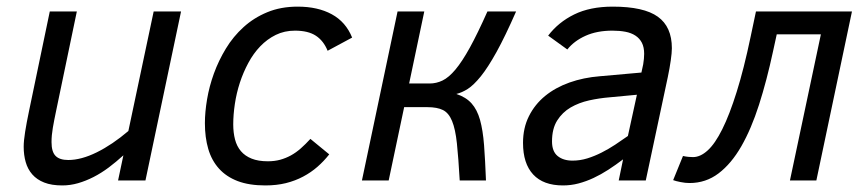

<svg xmlns="http://www.w3.org/2000/svg" viewBox="-20 -547 2629 582"><path d="M212.9 -512.2 149.9 -210Q144 -182.1 140.1 -159.4Q136.2 -136.7 136.2 -116.2Q136.2 -86.9 148.4 -74.5Q160.6 -62 187 -62Q226.1 -62 273.2 -85.2Q320.3 -108.4 369.1 -149.9L445.8 -512.2H528.8L420.9 0H337.9L354 -76.2Q332 -56.2 309.6 -39.3Q287.1 -22.5 263.7 -10.5Q240.2 1.5 216.6 8.3Q192.9 15.1 168.9 15.1Q136.2 15.1 114 6.3Q91.8 -2.4 77.9 -18.3Q64 -34.2 57.9 -55.7Q51.8 -77.1 51.8 -102.1Q51.8 -120.1 56.2 -147.5Q60.5 -174.8 67.9 -210L130.9 -512.2Z M978 -79.1Q961.9 -58.6 942.4 -41.5Q922.9 -24.4 898.9 -11.7Q875 1 846.7 8.1Q818.4 15.1 784.2 15.1Q735.4 15.1 700.7 2Q666 -11.2 643.8 -35.9Q621.6 -60.5 611.3 -95.5Q601.1 -130.4 601.1 -173.8Q601.1 -207 607.7 -246.1Q614.3 -285.2 628.4 -324.2Q642.6 -363.3 664.8 -399.9Q687 -436.5 718.3 -464.8Q749.5 -493.2 790.3 -510Q831.1 -526.9 882.3 -526.9Q943.4 -526.9 985.8 -503.7Q1028.3 -480.5 1047.4 -433.1L973.1 -393.1Q960.9 -423.3 937.5 -438.7Q914.1 -454.1 874 -454.1Q842.3 -454.1 815.9 -441.2Q789.6 -428.2 768.8 -406.5Q748 -384.8 732.7 -356.2Q717.3 -327.6 707 -296.1Q696.8 -264.6 691.9 -231.9Q687 -199.2 687 -169.9Q687 -145 692.4 -124.3Q697.8 -103.5 710.2 -88.9Q722.7 -74.2 742.7 -66.2Q762.7 -58.1 792 -58.1Q812 -58.1 829.1 -62.7Q846.2 -67.4 861.8 -75.9Q877.4 -84.5 891.8 -97.2Q906.2 -109.9 920.9 -126Z M1266.1 -512.2 1220.2 -293.9H1282.2Q1302.7 -293.9 1321.5 -303Q1340.3 -312 1360.6 -336.2Q1380.9 -360.4 1404.3 -402.8Q1427.7 -445.3 1457.5 -512.2H1544.4Q1511.2 -436.5 1485.1 -389.4Q1459 -342.3 1437.3 -315.4Q1415.5 -288.6 1397.7 -277.3Q1379.9 -266.1 1363.3 -262.2Q1392.6 -252.4 1409.4 -233.6Q1426.3 -214.8 1435.1 -183.6Q1443.8 -152.3 1447.3 -107.2Q1450.7 -62 1453.1 0H1373.5Q1369.6 -68.8 1365 -112.3Q1360.4 -155.8 1350.3 -180.2Q1340.3 -204.6 1322.8 -213.4Q1305.2 -222.2 1275.4 -222.2H1205.1L1158.2 0H1077.1L1185.1 -512.2Z M1855.5 0 1868.7 -64Q1846.2 -46.9 1824 -32.5Q1801.8 -18.1 1779.3 -7.6Q1756.8 2.9 1733.9 9Q1710.9 15.1 1686.5 15.1Q1627 15.1 1596.2 -18.1Q1565.4 -51.3 1565.4 -113.8Q1565.4 -159.2 1583.3 -194.8Q1601.1 -230.5 1632.3 -256.1Q1663.6 -281.7 1706.3 -296.9Q1749 -312 1798.3 -315.9L1924.3 -327.1L1929.7 -352.1Q1932.6 -369.6 1932.6 -383.8Q1932.6 -403.8 1925.8 -417.2Q1918.9 -430.7 1906.2 -439Q1893.6 -447.3 1876 -450.7Q1858.4 -454.1 1836.4 -454.1Q1789.6 -454.1 1754.9 -438.5Q1720.2 -422.9 1699.7 -397L1641.6 -439Q1672.4 -479.5 1720.5 -503.2Q1768.6 -526.9 1837.4 -526.9Q1931.6 -526.9 1974.1 -496.3Q2016.6 -465.8 2016.6 -400.9Q2016.6 -387.2 2013.2 -363.5Q2009.8 -339.8 2004.4 -314L1937.5 0ZM1910.6 -259.8 1827.6 -252Q1796.9 -249.5 1765.9 -242.7Q1734.9 -235.8 1709.7 -221.2Q1684.6 -206.5 1668.9 -181.6Q1653.3 -156.7 1653.3 -118.2Q1653.3 -87.9 1670.4 -74Q1687.5 -60.1 1715.3 -60.1Q1738.3 -60.1 1760.3 -66.9Q1782.2 -73.7 1803.5 -84.5Q1824.7 -95.2 1844.7 -108.4Q1864.7 -121.6 1883.3 -134.8Z M2334.5 -442.9 2323.2 -391.1Q2304.2 -302.7 2280.8 -229.5Q2257.3 -156.2 2227.1 -103.5Q2196.8 -50.8 2158.2 -21.5Q2119.6 7.8 2070.3 7.8Q2064.5 7.8 2057.1 7.1Q2049.8 6.3 2043 4.9Q2036.1 3.4 2030 2Q2023.9 0.5 2020.5 -1L2050.3 -74.2Q2058.6 -72.3 2066.9 -71.5Q2075.2 -70.8 2080.6 -70.8Q2103 -70.8 2125.2 -91.1Q2147.5 -111.3 2169.4 -155.3Q2191.4 -199.2 2213.1 -268.6Q2234.9 -337.9 2255.4 -436L2271.5 -512.2H2562.5L2454.6 0H2374.5L2468.3 -442.9Z"/></svg>

Font: Lorenzo Sans
Style: Italic
Weight: 400
Italic angle: -12°
Foundry: Intel Corporation
Version: Version 1.00; ttfautohint (v1.5)